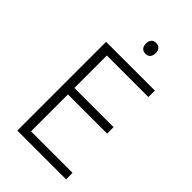

<svg xmlns="http://www.w3.org/2000/svg" viewBox="-269 -1001 1092 1092"><g transform="rotate(45 276.5 -455.5)"><path d="M492 0H100V-714H492V-662H158V-401H473V-349H158V-52H492ZM306 -911Q325 -911 335 -899.5Q345 -888 345 -868Q345 -847 335 -835.5Q325 -824 306 -824Q287 -824 277 -835.5Q267 -847 267 -868Q267 -888 277 -899.5Q287 -911 306 -911Z"/></g></svg>

Font: Noto Sans Georgian Light
Style: Regular
Weight: 300
Version: Version 2.002